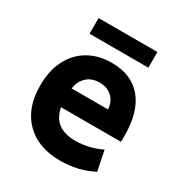

<svg xmlns="http://www.w3.org/2000/svg" viewBox="-165 -808 893 944"><g transform="rotate(30 281.5 -336.0)"><path d="M308 15Q184 15 112 -57Q40 -129 40 -257Q40 -341 71 -402Q102 -463 158.5 -496Q215 -529 291 -529Q403 -529 463 -457Q523 -385 523 -249Q523 -240 523 -231.5Q523 -223 522 -215H182Q202 -107 325 -107Q363 -107 402.5 -116.5Q442 -126 472 -142L495 -29Q412 15 308 15ZM181 -321H388Q385 -364 358 -389.5Q331 -415 286 -415Q243 -415 215.5 -390Q188 -365 181 -321ZM123 -598V-687H457V-598Z"/></g></svg>

Font: Secular One
Style: Regular
Weight: 400
Designer: Michal Sahar
Foundry: Hagilda
Version: Version 1.002; ttfautohint (v1.8.4.7-5d5b);gftools[0.9.29]